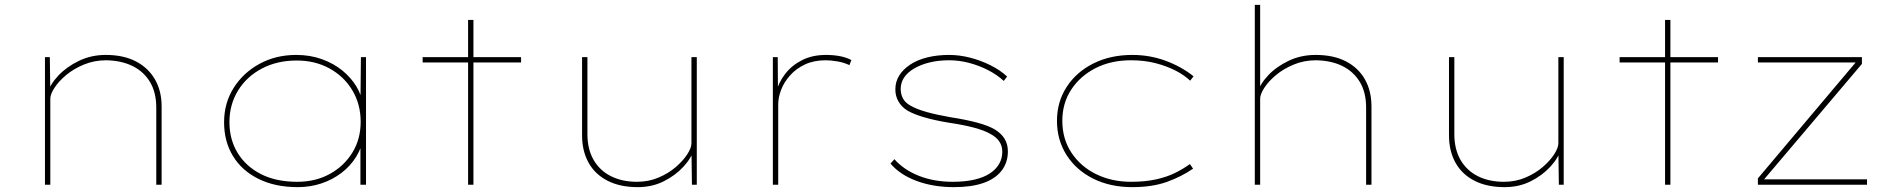

<svg xmlns="http://www.w3.org/2000/svg" viewBox="-20 -760 7772 790"><path d="M165 0V-525H185L187 -378L175 -375Q186 -413 220 -449Q254 -485 304.5 -509.5Q355 -534 415 -534Q488 -534 539 -507.5Q590 -481 617.5 -433.5Q645 -386 645 -322V0H623V-317Q623 -380 597 -423Q571 -466 525 -488.5Q479 -511 417 -512Q368 -512 325.5 -494.5Q283 -477 252 -451Q221 -425 204 -398.5Q187 -372 187 -354V0H177Q174 0 171 0Q168 0 165 0Z M1205 10Q1112 10 1043.5 -24Q975 -58 938.5 -118Q902 -178 902 -257Q902 -336 941.5 -398.5Q981 -461 1048 -497.5Q1115 -534 1199 -534Q1256 -534 1304.5 -516.5Q1353 -499 1388.5 -470Q1424 -441 1446 -405Q1468 -369 1472 -331L1463 -332L1465 -525H1486V0H1463V-185L1476 -197Q1469 -153 1445.5 -115Q1422 -77 1385.5 -49Q1349 -21 1303 -5.5Q1257 10 1205 10ZM1203 -12Q1278 -12 1336.5 -44Q1395 -76 1429.5 -131.5Q1464 -187 1464 -259Q1464 -331 1430 -388Q1396 -445 1336.5 -478Q1277 -511 1201 -511Q1120 -511 1057.5 -478Q995 -445 959.5 -387.5Q924 -330 924 -257Q924 -186 958 -130.5Q992 -75 1054 -43.5Q1116 -12 1203 -12Z M1906 0V-678H1928V0ZM1719 -503V-525H2124V-503Z M2604 10Q2531 10 2479.5 -16.5Q2428 -43 2401.5 -91Q2375 -139 2375 -203V-525H2397V-208Q2397 -146 2422.5 -102Q2448 -58 2494 -35Q2540 -12 2601 -12Q2649 -12 2690 -29.5Q2731 -47 2761 -73Q2791 -99 2808 -125.5Q2825 -152 2825 -170V-525H2847V0H2827L2825 -147L2837 -150Q2826 -111 2792.5 -74.5Q2759 -38 2711 -14Q2663 10 2604 10Z M3160 0V-525H3180L3181 -381L3172 -377Q3184 -422 3211.5 -457Q3239 -492 3281 -513Q3323 -534 3379 -534Q3409 -534 3435.5 -529Q3462 -524 3483 -513L3475 -492Q3452 -503 3425 -507.5Q3398 -512 3377 -512Q3329 -512 3292.5 -495Q3256 -478 3231 -450Q3206 -422 3194 -390.5Q3182 -359 3182 -331V0Z M3905 10Q3820 10 3751.5 -15.5Q3683 -41 3644 -87L3660 -105Q3699 -61 3761 -36.5Q3823 -12 3900 -12Q3951 -12 3989.5 -21Q4028 -30 4053 -46.5Q4078 -63 4091 -85.5Q4104 -108 4104 -136Q4104 -183 4055 -209Q4031 -223 3988.5 -234.5Q3946 -246 3885 -255Q3824 -265 3780.5 -278Q3737 -291 3712 -306Q3689 -321 3676.5 -343Q3664 -365 3664 -392Q3664 -424 3680 -449.5Q3696 -475 3725.5 -494.5Q3755 -514 3796 -524Q3837 -534 3885 -534Q3927 -534 3970.5 -523Q4014 -512 4054.5 -492Q4095 -472 4124 -445L4110 -427Q4082 -453 4044.5 -472Q4007 -491 3966.5 -501.5Q3926 -512 3886 -512Q3841 -512 3804.5 -503Q3768 -494 3741 -478Q3714 -462 3700 -441Q3686 -420 3686 -394Q3686 -372 3695.5 -354.5Q3705 -337 3727 -325Q3751 -311 3791.5 -299.5Q3832 -288 3889 -278Q3954 -268 4000.5 -255.5Q4047 -243 4074 -227Q4101 -210 4114 -188Q4127 -166 4127 -137Q4127 -91 4101 -57.5Q4075 -24 4026 -7Q3977 10 3905 10Z M4639 10Q4548 10 4478 -25Q4408 -60 4368.5 -122Q4329 -184 4329 -263Q4329 -341 4369 -402.5Q4409 -464 4479 -499Q4549 -534 4639 -534Q4711 -534 4776 -510Q4841 -486 4891 -446L4877 -428Q4853 -451 4817 -469.5Q4781 -488 4735 -500Q4689 -512 4633 -512Q4551 -512 4487.5 -479.5Q4424 -447 4387.5 -391Q4351 -335 4351 -263Q4351 -188 4389 -131Q4427 -74 4491 -43Q4555 -12 4633 -12Q4692 -12 4737 -22Q4782 -32 4816 -49Q4850 -66 4876 -85L4889 -66Q4841 -33 4781 -11.5Q4721 10 4639 10Z M5143 0V-740H5165V-378L5153 -375Q5164 -414 5198 -450Q5232 -486 5282.5 -510Q5333 -534 5393 -534Q5467 -534 5518 -507.5Q5569 -481 5596 -433.5Q5623 -386 5623 -322V0H5601V-317Q5601 -380 5575 -423Q5549 -466 5503 -488.5Q5457 -511 5395 -512Q5346 -512 5303.5 -494.5Q5261 -477 5230 -451Q5199 -425 5182 -398.5Q5165 -372 5165 -354V0H5154Q5143 0 5140 0Q5137 0 5143 0Z M6171 10Q6098 10 6046.5 -16.5Q5995 -43 5968.5 -91Q5942 -139 5942 -203V-525H5964V-208Q5964 -146 5989.5 -102Q6015 -58 6061 -35Q6107 -12 6168 -12Q6216 -12 6257 -29.5Q6298 -47 6328 -73Q6358 -99 6375 -125.5Q6392 -152 6392 -170V-525H6414V0H6394L6392 -147L6404 -150Q6393 -111 6359.5 -74.5Q6326 -38 6278 -14Q6230 10 6171 10Z M6831 0V-678H6853V0ZM6644 -503V-525H7049V-503Z M7213 0V-26L7627 -517L7628 -503H7213V-525H7641V-497L7230 -12L7229 -22H7662V0Z"/></svg>

Font: Lexend Mega Thin
Style: Regular
Weight: 250
Version: Version 1.007